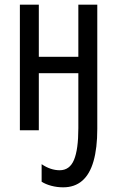

<svg xmlns="http://www.w3.org/2000/svg" viewBox="-20 -557 501 821"><path d="M396 -6Q396 76 380 132Q364 188 331.5 216Q299 244 250 244Q224 244 199.5 237.5Q175 231 158 220V145Q177 158 196.5 164.5Q216 171 235 171Q278 171 296.5 126.5Q315 82 315 -9V-244H146V0H65V-537H146V-314H315V-537H396Z"/></svg>

Font: Noto Sans ExtraCondensed
Style: Regular
Weight: 400
Width: 2
Designer: Monotype Design Team
Foundry: Monotype Imaging Inc.
Version: Version 2.013